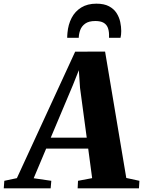

<svg xmlns="http://www.w3.org/2000/svg" viewBox="-102 -1026 779 1046"><path d="M-81.5 0 -78.5 -41 -10 -55.5 307.5 -744.5 470.5 -745 586 -56.5 657.5 -41 655 0H321L323 -41L400 -55.5L378.5 -216.5H149.5L81.5 -55L177.5 -41L174 0ZM174.5 -276H370.5L334 -547.5L327.5 -643.5L295 -562ZM423 -1006Q465 -1006 491.8 -991.8Q518.5 -977.5 533 -954.8Q547.5 -932 553 -906.2Q558.5 -880.5 558.5 -857Q558.5 -847 557.5 -837.2Q556.5 -827.5 554.5 -820H492Q492 -824 492 -828.8Q492 -833.5 492 -838.5Q491.5 -860 484.8 -876.5Q478 -893 462 -902.2Q446 -911.5 417 -911.5Q381.5 -911.5 362 -897.2Q342.5 -883 335 -862Q327.5 -841 327 -820H264Q264 -827 264.5 -833.5Q265 -840 265.5 -847Q269.5 -892.5 288.2 -928.5Q307 -964.5 340.8 -985.2Q374.5 -1006 423 -1006Z"/></svg>

Font: Merriweather 60pt Black
Style: Italic
Weight: 900
Italic angle: -7.8°
Version: Version 2.101